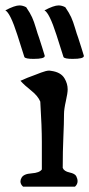

<svg xmlns="http://www.w3.org/2000/svg" viewBox="-62 -699 334 719"><path d="M-42 -660.2Q-6.8 -678.7 10.7 -678.7Q23.4 -678.7 36.1 -671.9Q50.8 -650.4 58.1 -634.3Q65.4 -618.2 72.3 -594.7Q79.1 -571.3 84 -558.6Q88.9 -544.9 96.2 -520.5Q103.5 -496.1 105.5 -490.2V-489.3Q105.5 -478.5 63.5 -478.5Q33.2 -478.5 29.3 -485.4L2.9 -568.4Q-23.4 -650.4 -42 -660.2ZM104.5 -660.2Q139.6 -678.7 157.2 -678.7Q169.9 -678.7 182.6 -671.9Q197.3 -650.4 204.6 -634.3Q211.9 -618.2 218.8 -594.7Q225.6 -571.3 230.5 -558.6Q235.4 -544.9 242.7 -520.5Q250 -496.1 252 -490.2V-489.3Q252 -478.5 210 -478.5Q179.7 -478.5 175.8 -485.4L149.4 -568.4Q123 -650.4 104.5 -660.2ZM14.6 -396.5Q40 -408.2 70.3 -418.9Q72.3 -419.9 91.8 -427.2Q111.3 -434.6 122.1 -434.6Q124 -434.6 126.5 -434.1Q128.9 -433.6 129.9 -433.6Q166 -428.7 179.7 -405.3Q191.4 -385.7 191.4 -364.3Q191.4 -350.6 184.6 -320.3Q177.7 -290 177.7 -271.5Q177.7 -239.3 175.3 -186Q172.9 -132.8 172.9 -70.3Q177.7 -57.6 198.2 -53.2Q218.8 -48.8 223.6 -39.1Q228.5 -29.3 228.5 -20.5Q228.5 -8.8 218.8 0H24.4Q14.6 -8.8 14.6 -19.5Q14.6 -26.4 18.6 -33.2Q26.4 -47.9 56.2 -49.8Q85.9 -51.8 94.7 -64.5V-106.4V-168Q94.7 -222.7 88.9 -318.4Q80.1 -339.8 54.7 -359.9Q29.3 -379.9 14.6 -396.5Z"/></svg>

Font: LPEducational
Style: Medium
Weight: 500
Designer: Based on Essays1743, by John Stracke, which says:

Based on the typeface in a 1743 English translation of the essays of 
Version: Version 001.204